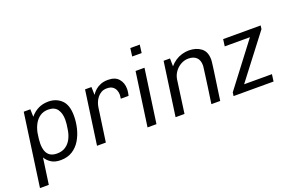

<svg xmlns="http://www.w3.org/2000/svg" viewBox="-107 -1128 2612 1718"><g transform="rotate(-20 1198.5 -269.5)"><path d="M26 181 123 -511H186L188 -439Q221 -479 263.5 -500Q306 -521 360 -521Q434 -521 483.5 -474Q533 -427 533 -323Q533 -265 519 -206.5Q505 -148 476 -99Q447 -50 400 -20Q353 10 287 10Q233 10 198.5 -12Q164 -34 145 -67L110 181ZM276 -57Q324 -57 357.5 -79Q391 -101 411 -139Q431 -177 438 -223Q443 -250 445.5 -274Q448 -298 448 -316Q448 -378 421 -416Q394 -454 334 -454Q290 -454 258 -433Q226 -412 205.5 -376.5Q185 -341 175 -294Q170 -264 167 -238Q164 -212 164 -192Q164 -151 175 -120.5Q186 -90 211 -73.5Q236 -57 276 -57Z M635 0 707 -511H768L770 -435Q771 -437 780.5 -450.5Q790 -464 809 -480.5Q828 -497 857.5 -509Q887 -521 928 -521Q996 -521 1029 -482.5Q1062 -444 1062 -388Q1062 -370 1058.5 -349Q1055 -328 1053 -323H979Q981 -337 982 -346.5Q983 -356 983 -362Q983 -383 974.5 -404Q966 -425 946.5 -439Q927 -453 892 -453Q861 -453 838.5 -440Q816 -427 800 -406Q784 -385 775.5 -362Q767 -339 764 -317L719 0Z M1116 0 1188 -511H1273L1201 0ZM1204 -643 1214 -720H1304L1294 -643Z M1383 0 1455 -511H1516L1517 -436Q1540 -463 1568.5 -482Q1597 -501 1630 -511Q1663 -521 1697 -521Q1767 -521 1813 -486Q1859 -451 1859 -376Q1859 -369 1858 -359Q1857 -349 1854.5 -328.5Q1852 -308 1846.5 -268.5Q1841 -229 1831.5 -164Q1822 -99 1808 0H1724Q1738 -94 1746.5 -156Q1755 -218 1760 -255Q1765 -292 1767.5 -311.5Q1770 -331 1771 -339Q1772 -347 1772 -352Q1772 -403 1744.5 -428.5Q1717 -454 1669 -454Q1631 -454 1597 -435Q1563 -416 1540 -384Q1517 -352 1511 -312L1468 0Z M1935 0 1940 -34 2253 -445H2013L2022 -511H2379L2375 -478L2060 -67H2325L2316 0Z"/></g></svg>

Font: Chivo Medium Light
Style: Italic
Weight: 300
Italic angle: -8.05°
Version: Version 2.002